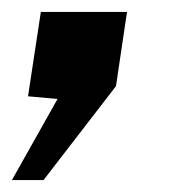

<svg xmlns="http://www.w3.org/2000/svg" viewBox="-29 -162 325 322"><path d="M-9 140 67.5 4 18 -0.5 39.5 -142H184L165.5 -17.5L44 140Z"/></svg>

Font: Public Sans
Style: Bold Italic
Weight: 700
Italic angle: -8°
Designer: The Public Sans project authors (U.S. Web Design System). Libre Franklin designed by Pablo Impallari and Rodrigo Fuenzal
Version: Version 1.008; ttfautohint (v1.8.1) -l 8 -r 50 -G 200 -x 14 